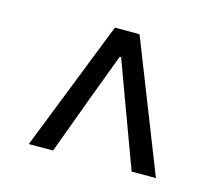

<svg xmlns="http://www.w3.org/2000/svg" viewBox="-66 -752 629 550"><g transform="rotate(15 248.5 -477.0)"><path d="M60 -284 212 -670H285L437 -284H365L300 -460L251 -593H247L197 -460L132 -284Z"/></g></svg>

Font: .
Style: 
Weight: 400
Designer: Paul D. Hunt, Dalton Maag
Foundry: Dalton Maag Ltd
Version: Version 1.200